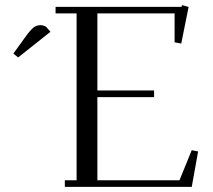

<svg xmlns="http://www.w3.org/2000/svg" viewBox="-20 -729 832 749"><path d="M32.2 -520 87.9 -597.2Q103 -616.2 113.5 -623.5Q124 -630.9 138.2 -630.9Q143.6 -630.9 149.2 -629.2Q154.8 -627.4 157.2 -626L160.2 -624L176.8 -605L50.8 -504.9ZM196.8 -676.8V-702.1H688L689.9 -709L715.8 -702.1L687 -559.1L661.1 -564V-676.8H359.9V-376H581.1V-350.1H359.9V-25.9H680.2L728 -143.1L752.9 -138.2L728 0H232.9V-25.9H278.8V-676.8Z"/></svg>

Font: Dehuti Alt
Style: Book
Weight: 400
Version: Version 1.2